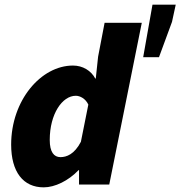

<svg xmlns="http://www.w3.org/2000/svg" viewBox="-20 -794 776 826"><path d="M168 12C216 12 274 -16 318 -62H320V0H450L590 -696H430L402 -550L392 -456H390C372 -490 336 -512 294 -512C156 -512 28 -362 28 -172C28 -54 80 12 168 12ZM240 -118C212 -118 194 -140 194 -192C194 -304 248 -382 306 -382C324 -382 348 -370 360 -344L328 -184C300 -130 266 -118 240 -118ZM596 -548H664L720 -700L736 -774H636Z"/></svg>

Font: Source Sans Pro Black
Style: Italic
Weight: 900
Italic angle: -11°
Designer: Paul D. Hunt
Foundry: Adobe Systems Incorporated
Version: Version 3.006;hotconv 1.0.111;makeotfexe 2.5.65597